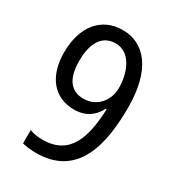

<svg xmlns="http://www.w3.org/2000/svg" viewBox="-177 -827 855 940"><g transform="rotate(30 250.0 -357.0)"><path d="M172 10C408 10 452 -202 452 -409C452 -620 365 -724 241 -724C118 -724 45 -630 45 -485C45 -352 113 -267 226 -267C294 -267 335 -300 360 -348H365C358 -192 325 -62 166 -62C143 -62 115 -66 94 -74V1C114 7 149 10 172 10ZM240 -336C166 -336 130 -390 130 -486C130 -598 174 -650 243 -650C327 -650 365 -555 365 -467C365 -401 318 -336 240 -336Z"/></g></svg>

Font: Noto Sans Devanagari UI SemiCondensed
Style: Regular
Weight: 400
Width: 4
Designer: Jelle Bosma - Monotype Design Team
Foundry: Monotype Imaging Inc.
Version: Version 2.003